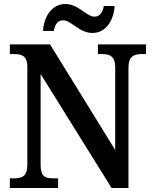

<svg xmlns="http://www.w3.org/2000/svg" viewBox="-20 -935 764 955"><path d="M440 -771C506 -771 546 -833 550 -905H496C492 -878 479 -852 450 -852C410 -852 371 -915 305 -915C238 -915 198 -853 194 -781H248C252 -808 264 -834 294 -834C335 -834 373 -771 440 -771ZM29 0H269V-48H245C206 -48 182 -56 182 -116V-567L535 0H619V-598C619 -654 646 -666 683 -666H706V-714H467V-666H490C525 -666 553 -655 553 -602V-189L229 -714H29V-666H52C87 -666 116 -658 116 -602V-116C116 -56 88 -48 48 -48H29Z"/></svg>

Font: Noto Serif Devanagari SemiCondensed SemiBold
Style: Regular
Weight: 600
Width: 4
Designer: Universal Thirst, Indian Type Foundry and the Monotype Design Team
Foundry: Monotype Imaging Inc.
Version: Version 2.004